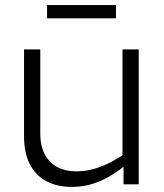

<svg xmlns="http://www.w3.org/2000/svg" viewBox="-20 -724 644 754"><path d="M524.8 0H465.1V-83.2L461 -98.2V-530H524.8ZM279.5 -51Q319.1 -51 355.3 -62.5Q391.5 -74.1 421.4 -90.6Q451.3 -107.1 470.5 -120.3L472.7 -75Q449.7 -56 418.4 -36.4Q387 -16.7 347.9 -3.4Q308.7 10 260.5 10Q205.9 10 163.8 -11.6Q121.7 -33.1 98 -77.7Q74.4 -122.4 74.4 -190V-530H138.2V-201.2Q138.2 -150.3 156.3 -117Q174.4 -83.6 206.3 -67.3Q238.1 -51 279.5 -51ZM164.8 -704.2H435.4V-652.1H164.8Q164.8 -652.1 164.8 -660Q164.8 -667.8 164.8 -678.1Q164.8 -688.4 164.8 -696.3Q164.8 -704.2 164.8 -704.2Z"/></svg>

Font: Roundo Variable
Style: Regular
Weight: 200
Designer: Shiva Nallaperumal
Foundry: Indian Type Foundry
Version: Version 2.000